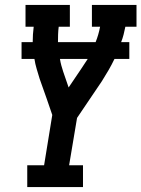

<svg xmlns="http://www.w3.org/2000/svg" viewBox="-20 -755 571 775"><path d="M90 0V-88H158L191 -291L168 -358L140 -437Q134 -457 128 -477Q122 -497 119 -517H67V-585H112Q112 -600 113 -616Q114 -632 116 -647H83V-735H262V-647H217Q215 -632 214.5 -616Q214 -600 214 -585H366Q372 -600 376.5 -615.5Q381 -631 384 -647H351V-735H531V-647H486Q483 -632 479 -616Q475 -600 469 -585H502V-517H442Q431 -494 418 -471.5Q405 -449 391 -427L291 -279L259 -88H315V0ZM257 -402 307 -476Q314 -486 320.5 -496.5Q327 -507 334 -517H222Q224 -504 227.5 -491Q231 -478 235 -466Z"/></svg>

Font: Iosevka Curly Slab SmBdObl
Style: Regular
Weight: 600
Italic angle: -9°
Monospace: yes
Designer: Belleve Invis
Foundry: Belleve Invis
Version: Version 11.0.0; ttfautohint (v1.8.3)